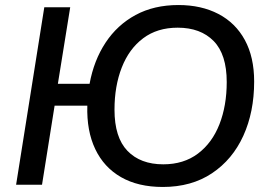

<svg xmlns="http://www.w3.org/2000/svg" viewBox="-20 -734 1068 763"><path d="M627 9Q529 9 461 -30Q393 -69 358.5 -141.5Q324 -214 327 -314H197L147 0H44L156 -705H259L210 -401H336Q353 -494 399.5 -564.5Q446 -635 519 -674.5Q592 -714 689 -714Q780 -714 848 -678.5Q916 -643 953 -575Q990 -507 990 -410Q990 -289 947 -194.5Q904 -100 822.5 -45.5Q741 9 627 9ZM629 -81Q710 -81 766.5 -123.5Q823 -166 852 -240Q881 -314 881 -408Q881 -518 829 -571Q777 -624 686 -624Q605 -624 549 -582Q493 -540 464 -466Q435 -392 435 -298Q435 -188 486.5 -134.5Q538 -81 629 -81Z"/></svg>

Font: Nunito Sans SemiBold
Style: Italic
Weight: 600
Italic angle: -9°
Designer: Vernon Adams
Foundry: Vernon Adams
Version: Version 3.006; ttfautohint (v1.8.3)